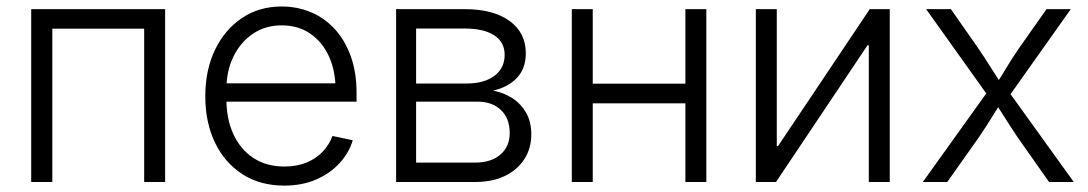

<svg xmlns="http://www.w3.org/2000/svg" viewBox="-20 -564 3373 595"><path d="M491.7 -535.6V0H426.8V-475.1H142.1V0H76.7V-535.6Z M861.3 11.2Q786.1 11.2 731.2 -24.2Q676.3 -59.6 646.2 -122.1Q616.2 -184.6 616.2 -265.6Q616.2 -346.7 646.2 -409.4Q676.3 -472.2 729.7 -508.1Q783.2 -543.9 853 -543.9Q900.4 -543.9 942.4 -526.6Q984.4 -509.3 1016.4 -475.1Q1048.3 -440.9 1066.7 -390.6Q1085 -340.3 1085 -274.9V-249H656.7V-305.7H1049.3L1020 -285.2Q1020 -343.3 999.8 -388.4Q979.5 -433.6 941.9 -459.5Q904.3 -485.4 853 -485.4Q801.8 -485.4 763.2 -459Q724.6 -432.6 703.1 -387.9Q681.6 -343.3 681.6 -288.1V-257.3Q681.6 -194.8 703.6 -147.5Q725.6 -100.1 765.9 -74Q806.2 -47.9 861.3 -47.9Q899.9 -47.9 929.9 -60.3Q960 -72.8 980.2 -94.2Q1000.5 -115.7 1010.3 -142.6L1073.2 -129.4Q1061.5 -90.3 1032.2 -58.3Q1002.9 -26.4 959.5 -7.6Q916 11.2 861.3 11.2Z M1207.5 0V-535.6H1420.9Q1508.3 -535.6 1558.8 -499.3Q1609.4 -462.9 1609.4 -398.9Q1609.4 -351.6 1581.8 -322.5Q1554.2 -293.5 1507.8 -283.2Q1540 -277.3 1566.9 -260.3Q1593.8 -243.2 1610.1 -215.1Q1626.5 -187 1626.5 -147.5Q1626.5 -104.5 1605 -71Q1583.5 -37.6 1544.7 -18.8Q1505.9 0 1452.1 0ZM1269.5 -60.1H1452.1Q1502 -60.1 1530.8 -85Q1559.6 -109.9 1559.6 -151.9Q1559.6 -196.8 1532.5 -222.9Q1505.4 -249 1459.5 -249H1269.5ZM1269.5 -305.2H1425.8Q1480.5 -305.2 1512.2 -329.1Q1543.9 -353 1543.9 -394Q1543.9 -433.6 1511.5 -454.6Q1479 -475.6 1420.9 -475.6H1269.5Z M2120.6 -304.7V-243.7H1800.8V-304.7ZM1816.9 -535.6V0H1752V-535.6ZM2168.9 -535.6V0H2104V-535.6Z M2737.3 0H2672.4V-423.8H2668.5L2384.8 0H2322.3V-535.6H2387.2V-111.3H2391.1L2675.3 -535.6H2737.3Z M2839.8 0 3054.2 -299.3V-249.5L2850.1 -535.6H2926.8L3009.8 -417Q3032.7 -383.3 3052.2 -352.1Q3071.8 -320.8 3091.8 -290.5H3058.6Q3079.1 -320.8 3097.7 -352.1Q3116.2 -383.3 3139.6 -417L3223.1 -535.6H3298.3L3094.2 -247.6V-296.4L3307.6 0H3231L3134.8 -136.7Q3112.8 -169.4 3094.2 -199Q3075.7 -228.5 3056.2 -257.3H3089.8Q3070.8 -228.5 3052.7 -199Q3034.7 -169.4 3012.2 -136.7L2915.5 0Z"/></svg>

Font: Inter 20pt Light
Style: Regular
Weight: 300
Version: Version 4.001;git-66647c0bb